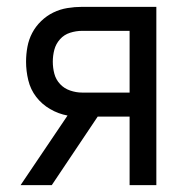

<svg xmlns="http://www.w3.org/2000/svg" viewBox="-20 -540 540 560"><path d="M40 0 177 -203Q150 -208 126 -222Q102 -236 85.5 -257.5Q69 -279 62.5 -306Q56 -333 56 -360Q56 -382 60 -403.5Q64 -425 74 -444Q84 -463 100 -478.5Q116 -494 135.5 -503.5Q155 -513 176.5 -516.5Q198 -520 219 -520H436V0H358V-200H265L131 0ZM219 -270H358V-450H219Q202 -450 184.5 -444.5Q167 -439 155 -425.5Q143 -412 138.5 -395Q134 -378 134 -360Q134 -342 138.5 -325Q143 -308 155 -295Q167 -282 184.5 -276Q202 -270 219 -270Z"/></svg>

Font: Iosevka Term SS14
Style: Regular
Weight: 400
Monospace: yes
Designer: Belleve Invis
Foundry: Belleve Invis
Version: Version 24.1.1; ttfautohint (v1.8.4)